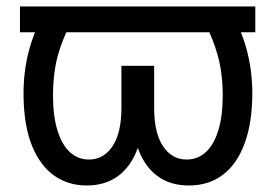

<svg xmlns="http://www.w3.org/2000/svg" viewBox="-20 -566 856 596"><path d="M772.5 -545.9V-465.8H42V-545.9ZM129.9 -545.9H227.5Q193.4 -486.8 175.3 -440.7Q157.2 -394.5 150.9 -353.8Q144.5 -313 144.5 -269.5Q144.5 -207 158 -162.4Q171.4 -117.7 196.5 -94.2Q221.7 -70.8 255.9 -70.8Q301.8 -70.8 329.3 -112.1Q356.9 -153.3 356.9 -231.4V-361.8H425.8V-232.4Q426.3 -155.3 405.5 -101.1Q384.8 -46.9 345.2 -18.6Q305.7 9.8 249 9.8Q191.9 9.8 148.4 -20.8Q105 -51.3 80.1 -111.6Q55.2 -171.9 53.2 -261.2Q51.3 -341.3 70.6 -411.9Q89.8 -482.4 129.9 -545.9ZM587.9 -545.9H686.5Q726.1 -482.9 744.6 -416Q763.2 -349.1 763.2 -276.9Q763.2 -186 739.7 -121.8Q716.3 -57.6 672.4 -23.9Q628.4 9.8 566.4 9.8Q509.3 9.8 470 -18.6Q430.7 -46.9 409.9 -101.1Q389.2 -155.3 389.2 -232.4V-361.8H458.5V-231.4Q458.5 -153.3 486.1 -112.1Q513.7 -70.8 559.1 -70.8Q594.2 -70.8 619.4 -94.2Q644.5 -117.7 658 -162.4Q671.4 -207 671.4 -269.5Q671.4 -314 664.6 -355Q657.7 -396 639.9 -441.9Q622.1 -487.8 587.9 -545.9Z"/></svg>

Font: Inter 16pt
Style: Regular
Weight: 400
Version: Version 4.001;git-66647c0bb